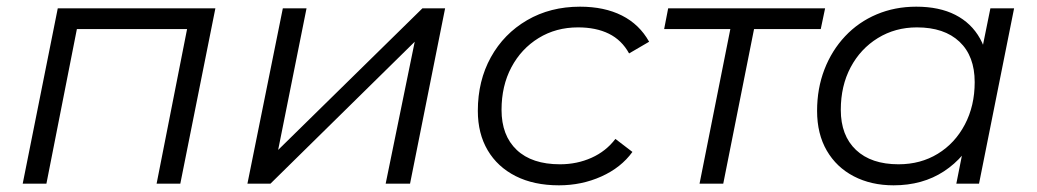

<svg xmlns="http://www.w3.org/2000/svg" viewBox="-20 -550 3105 575"><path d="M48 0 153 -525H625L520 0H449L544 -482L559 -463H192L214 -482L119 0Z M721 0 827 -525H898L813 -101L1245 -525H1313L1208 0H1135L1222 -425L790 0Z M1654 5Q1579 5 1524.5 -22.5Q1470 -50 1440.5 -100Q1411 -150 1411 -218Q1411 -308 1450 -378.5Q1489 -449 1558.5 -489.5Q1628 -530 1717 -530Q1790 -530 1842.5 -503.5Q1895 -477 1924 -425L1864 -390Q1842 -430 1803.5 -449Q1765 -468 1711 -468Q1645 -468 1593 -436Q1541 -404 1511.5 -348.5Q1482 -293 1482 -221Q1482 -144 1527.5 -101Q1573 -58 1657 -58Q1708 -58 1751.5 -77.5Q1795 -97 1823 -134L1874 -95Q1840 -48 1781 -21.5Q1722 5 1654 5Z M2075 0 2171 -482 2185 -463H1969L1981 -525H2451L2438 -463H2220L2242 -482L2146 0Z M2656 5Q2589 5 2537 -22Q2485 -49 2456 -99Q2427 -149 2427 -218Q2427 -285 2449 -342Q2471 -399 2511 -441.5Q2551 -484 2605.5 -507Q2660 -530 2724 -530Q2793 -530 2841 -505.5Q2889 -481 2915 -434.5Q2941 -388 2941 -322Q2941 -227 2906 -153Q2871 -79 2807 -37Q2743 5 2656 5ZM2671 -58Q2737 -58 2788.5 -89.5Q2840 -121 2869.5 -177Q2899 -233 2899 -304Q2899 -382 2853.5 -425Q2808 -468 2726 -468Q2661 -468 2609 -436Q2557 -404 2527.5 -348.5Q2498 -293 2498 -221Q2498 -144 2543.5 -101Q2589 -58 2671 -58ZM2844 0 2874 -151 2904 -257 2914 -367 2946 -525H3017L2912 0Z"/></svg>

Font: MOST Montserrat
Style: Italic
Weight: 400
Italic angle: -11.3°
Designer: Julieta Ulanovsky
Foundry: Julieta Ulanovsky
Version: Version 8.000;March 11, 2024;FontCreator 15.0.0.2926 64-bit